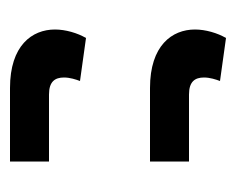

<svg xmlns="http://www.w3.org/2000/svg" viewBox="-64 -466 472 384"><g transform="rotate(90 172.0 -274.0)"><path d="M156 -338H303V-416H169C143 -416 135 -428 135 -446C135 -458 139 -470 142 -478L56 -490C46 -473 39 -449 39 -428C39 -382 71 -338 156 -338ZM156 -58H303V-136H169C143 -136 135 -148 135 -166C135 -178 139 -190 142 -198L56 -210C46 -193 39 -169 39 -148C39 -102 71 -58 156 -58Z"/></g></svg>

Font: Noto Sans Thai Medium
Style: Regular
Weight: 500
Designer: Monotype Design Team
Foundry: Monotype Imaging Inc.
Version: Version 1.901